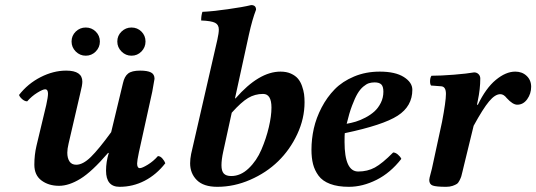

<svg xmlns="http://www.w3.org/2000/svg" viewBox="-20 -718 2089 748"><path d="M403.8 -122.1H400.9Q337.9 -48.8 293.2 -21.5Q248.5 5.9 210 5.9Q169.4 5.9 141.6 -14.9Q113.8 -35.6 113.8 -76.2Q113.8 -114.7 122.1 -149.9L160.2 -309.1Q167 -339.8 167 -353Q167 -370.1 155.8 -370.1Q147 -370.1 125.2 -356.7Q103.5 -343.3 85.9 -323.2Q76.2 -323.2 66.4 -331.8Q56.6 -340.3 54.2 -348.1Q88.4 -392.1 138.2 -417.5Q188 -442.9 237.8 -442.9Q300.8 -442.9 300.8 -399.9Q300.8 -386.2 293 -356L247.1 -158.2Q242.2 -137.7 242.2 -123Q242.2 -102.1 250.7 -89.1Q259.3 -76.2 276.9 -76.2Q303.2 -76.2 334.2 -106.7Q365.2 -137.2 413.1 -203.1L459 -394Q464.8 -420.4 479.2 -431.6Q493.7 -442.9 525.9 -442.9Q554.2 -442.9 568.1 -435.8Q582 -428.7 582 -411.1Q582 -409.2 573.2 -360.8L521 -124Q514.2 -91.8 514.2 -81.1Q514.2 -63 524.9 -63Q533.7 -63 555.7 -76.4Q577.6 -89.8 595.2 -109.9Q604.5 -109.9 612.8 -100.3Q621.1 -90.8 624 -82Q589.4 -37.6 543.7 -13.9Q498 9.8 445.8 9.8Q393.1 9.8 393.1 -53.2Q393.1 -87.4 403.8 -122.1ZM437 -556.2Q437 -579.1 453.4 -595Q469.7 -610.8 492.2 -610.8Q515.1 -610.8 531 -595Q546.9 -579.1 546.9 -556.2Q546.9 -533.7 531 -517.3Q515.1 -501 492.2 -501Q469.7 -501 453.4 -517.3Q437 -533.7 437 -556.2ZM258.8 -556.2Q258.8 -579.1 275.1 -595Q291.5 -610.8 314 -610.8Q336.9 -610.8 353 -595Q369.1 -579.1 369.1 -556.2Q369.1 -533.7 353 -517.3Q336.9 -501 314 -501Q291.5 -501 275.1 -517.3Q258.8 -533.7 258.8 -556.2Z M882.8 -278.8 849.6 -127Q842.8 -96.2 842.8 -74.2Q842.8 -51.8 851.8 -42Q860.8 -32.2 880.9 -32.2Q917.5 -32.2 948.7 -62Q980 -91.8 998.5 -135.3Q1017.1 -178.7 1027.3 -222.4Q1037.6 -266.1 1037.6 -298.8Q1037.6 -352.1 1004.9 -352.1Q973.1 -352.1 946.5 -336.2Q919.9 -320.3 882.8 -278.8ZM720.7 -82Q720.7 -98.6 724.6 -118.2L826.7 -563Q832.5 -588.9 832.5 -603Q832.5 -621.6 817.9 -629.2Q803.2 -636.7 763.7 -638.2Q763.7 -657.7 768.6 -671.9Q805.2 -673.3 866.2 -681.9Q927.2 -690.4 958.5 -698.2Q977.5 -698.2 977.5 -680.2Q962.9 -642.6 949.7 -583L895.5 -335H897.9Q988.8 -439 1072.8 -439Q1096.2 -439 1113.5 -431.2Q1130.9 -423.3 1140.9 -411.4Q1150.9 -399.4 1156.7 -382.6Q1162.6 -365.7 1164.6 -351.1Q1166.5 -336.4 1166.5 -319.8Q1166.5 -256.3 1138.2 -195.6Q1109.9 -134.8 1063.7 -89.8Q1017.6 -44.9 954.8 -17.6Q892.1 9.8 826.7 9.8Q772.9 9.8 746.8 -16.4Q720.7 -42.5 720.7 -82Z M1473.6 -360.8Q1473.6 -380.9 1465.6 -388.9Q1457.5 -397 1439.5 -397Q1427.2 -397 1417.2 -393.8Q1407.2 -390.6 1395.3 -380.6Q1383.3 -370.6 1373 -353.5Q1362.8 -336.4 1351.6 -306.6Q1340.3 -276.9 1330.6 -235.8Q1348.1 -238.8 1366 -244.1Q1383.8 -249.5 1403.8 -260Q1423.8 -270.5 1438.7 -283.9Q1453.6 -297.4 1463.6 -317.4Q1473.6 -337.4 1473.6 -360.8ZM1323.2 -199.2Q1322.3 -191.4 1322.3 -165Q1322.3 -49.8 1375.5 -49.8Q1411.6 -49.8 1440.4 -65.4Q1469.2 -81.1 1511.7 -124Q1520.5 -124 1530 -116Q1539.6 -107.9 1543.5 -99.1Q1501 -44.4 1446.8 -17.3Q1392.6 9.8 1339.4 9.8Q1295.9 9.8 1266.1 -1.5Q1236.3 -12.7 1220.9 -33.7Q1205.6 -54.7 1199.5 -78.9Q1193.4 -103 1193.4 -134.8Q1193.4 -176.3 1202.6 -217.5Q1211.9 -258.8 1232.9 -299.1Q1253.9 -339.4 1283.9 -370.1Q1314 -400.9 1359.4 -419.9Q1404.8 -439 1459.5 -439Q1520 -439 1553.2 -418Q1586.4 -397 1586.4 -368.2Q1586.4 -304.2 1529.3 -267.3Q1472.2 -230.5 1323.2 -199.2Z M1652.3 -17.1Q1652.3 -22.5 1658 -43Q1663.6 -63.5 1665 -71.8L1702.1 -243.2Q1717.3 -323.2 1717.3 -352.1Q1717.3 -380.4 1699.2 -381.8L1659.2 -384.8Q1654.8 -391.1 1655.5 -404.1Q1656.2 -417 1661.1 -422.9Q1696.8 -422.9 1748.5 -427Q1800.3 -431.2 1827.1 -436Q1837.4 -436 1844.2 -429.2Q1851.1 -422.4 1851.1 -412.1Q1851.1 -371.6 1841.3 -325.2L1838.4 -311L1841.3 -309.1Q1872.6 -374.5 1911.6 -406.7Q1950.7 -439 1987.3 -439Q2014.2 -439 2031.7 -422.4Q2049.3 -405.8 2049.3 -379.9Q2049.3 -353 2033.9 -331.5Q2018.6 -310.1 1995.1 -310.1Q1977.5 -310.1 1954.1 -335.9Q1942.4 -351.1 1929.2 -351.1Q1908.7 -351.1 1885.3 -323Q1861.8 -294.9 1825.2 -228L1787.1 -71.8Q1785.6 -65.9 1782.2 -51.3Q1778.8 -36.6 1777.1 -31Q1775.4 -25.4 1770.5 -15.4Q1765.6 -5.4 1759.8 -1.5Q1753.9 2.4 1743.2 6.1Q1732.4 9.8 1718.3 9.8Q1679.7 9.8 1666 4.9Q1652.3 0 1652.3 -17.1Z"/></svg>

Font: Common Serif
Style: Bold Italic
Weight: 700
Italic angle: -12°
Designer: Philipp H. Poll, Khaled Hosny
Foundry: Stefan Peev, Context Ltd.
Version: Version 1.026